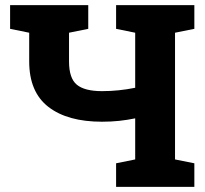

<svg xmlns="http://www.w3.org/2000/svg" viewBox="-20 -731 802 751"><path d="M434.1 0V-92.3L508.8 -107.4V-268.1Q478 -261.7 446.3 -258.3Q414.6 -254.9 378.9 -254.9Q244.1 -254.9 169.2 -313Q94.2 -371.1 94.2 -490.7V-603L19.5 -618.2V-710.9H325.2V-618.2L250 -603V-490.7Q250 -424.8 280.5 -399.7Q311 -374.5 378.9 -374.5Q443.8 -374.5 508.8 -387.7V-603L434.1 -618.2V-710.9H740.2V-618.2L664.6 -603V-107.4L740.2 -92.3V0Z"/></svg>

Font: Roboto Slab ExtraBold
Style: Regular
Weight: 800
Designer: Google
Version: Version 2.001; ttfautohint (v1.8.3)